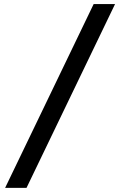

<svg xmlns="http://www.w3.org/2000/svg" viewBox="-20 -739 605 933"><path d="M539.1 -719.2 108.9 173.8H4.9L435.1 -719.2Z"/></svg>

Font: Simonetta
Style: Black Italic
Weight: 900
Italic angle: -2°
Designer: Gayaneh Bagdasaryan
Foundry: Brownfox
Version: Version 1.002